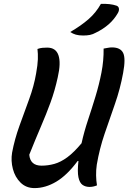

<svg xmlns="http://www.w3.org/2000/svg" viewBox="-20 -950 658 984"><path d="M157 14Q114 14 85.5 -14Q57 -42 46 -84Q35 -126 42 -168Q55 -237 80 -306Q105 -375 129.5 -442Q154 -509 165 -573Q173 -617 174 -646Q175 -675 172 -699Q186 -704 198 -705Q210 -706 222 -706Q266 -706 279.5 -667Q293 -628 276 -554Q261 -485 239 -425Q217 -365 189.5 -301Q162 -237 130 -157Q135 -101 193 -101Q226 -101 258.5 -110Q291 -119 325 -144Q359 -169 398 -216Q411 -275 431 -335Q451 -395 469.5 -456Q488 -517 500 -578.5Q512 -640 511 -701Q524 -703 533.5 -705Q543 -707 554 -707Q597 -707 611 -679Q625 -651 611 -576Q596 -494 569 -417Q542 -340 516 -264Q490 -188 476 -106Q472 -78 472.5 -51Q473 -24 477 0Q458 8 439 8Q418 8 403 -2.5Q388 -13 382 -41.5Q376 -70 382 -125H378Q324 -52 268.5 -19Q213 14 157 14ZM497 -930Q545 -932 577 -921Q588 -917 589.5 -906Q591 -895 584 -883Q565 -850 537 -825.5Q509 -801 472 -783Q456 -774 441 -771Q426 -768 406 -768Q384 -768 368.5 -772.5Q353 -777 340 -786Q395 -818 433.5 -851.5Q472 -885 497 -930Z"/></svg>

Font: Recursive Mn Csl St Med
Style: Italic
Weight: 500
Italic angle: -15°
Monospace: yes
Version: Version 1.079;hotconv 1.0.112;makeotfexe 2.5.65598; ttfautoh